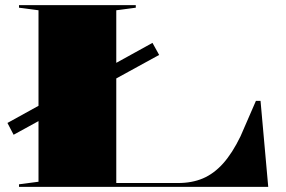

<svg xmlns="http://www.w3.org/2000/svg" viewBox="-20 -728 1115 748"><path d="M33 -203 9 -249 574 -561 600 -514ZM54 0V-10L130 -20V-688L54 -698V-708H509V-698L433 -688V-15H674Q728 -15 770.5 -33Q813 -51 849 -91Q885 -131 917 -197L977 -335H995L1025 0Z"/></svg>

Font: Kalnia Expanded Medium
Style: Regular
Weight: 500
Width: 7
Designer: Frida Medrano
Foundry: Frida Medrano
Version: Version 1.105